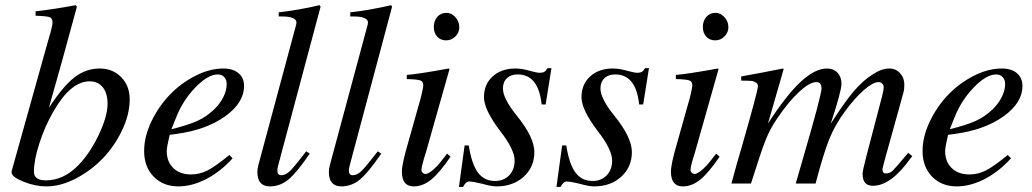

<svg xmlns="http://www.w3.org/2000/svg" viewBox="-20 -713 4008 746"><path d="M118.2 -651.9V-668.9Q194.3 -677.7 273.9 -692.9L278.8 -687Q222.7 -478.5 169.9 -293.9Q224.6 -377.9 269.3 -412.4Q314 -446.8 367.2 -446.8Q418 -446.8 450.9 -413.1Q483.9 -379.4 483.9 -327.1Q483.9 -269 454.6 -207.3Q425.3 -145.5 379.6 -97.9Q334 -50.3 274.9 -19.5Q215.8 11.2 160.2 11.2Q116.7 11.2 70.8 -7.3Q24.9 -25.9 24.9 -43V-46.9L167 -555.2L168.9 -561Q170.9 -570.3 174.8 -581.1Q184.1 -615.7 184.1 -625Q184.1 -641.6 173.6 -646Q163.1 -650.4 118.2 -651.9ZM328.1 -397Q254.9 -397 188 -280.8Q154.8 -223.6 133.3 -157.2Q111.8 -90.8 111.8 -45.9Q111.8 -12.2 158.2 -12.2Q227.1 -12.2 284.2 -70.8Q330.1 -118.2 364 -189.7Q397.9 -261.2 397.9 -310.1Q397.9 -350.6 379.4 -373.8Q360.8 -397 328.1 -397Z M871.1 -110.8 883.8 -98.1Q837.9 -46.9 782.2 -17.8Q726.6 11.2 672.9 11.2Q613.8 11.2 576.9 -26.9Q540 -64.9 540 -126Q540 -181.6 567.9 -240.2Q595.7 -298.8 638.9 -344Q682.1 -389.2 738.3 -418Q794.4 -446.8 848.1 -446.8Q885.3 -446.8 906.7 -428.7Q928.2 -410.6 928.2 -378.9Q928.2 -313.5 854.7 -261Q781.2 -208.5 667 -192.9L639.2 -189Q627.9 -141.6 627.9 -126Q627.9 -84.5 653.6 -59.8Q679.2 -35.2 722.2 -35.2Q755.4 -35.2 785.9 -50.5Q816.4 -65.9 871.1 -110.8ZM664.1 -255.9 646 -210.9Q712.4 -227.5 747.1 -243.4Q781.7 -259.3 810.1 -286.1Q834 -308.6 847.4 -335Q860.8 -361.3 860.8 -386.2Q860.8 -403.3 851.3 -413.6Q841.8 -423.8 826.2 -423.8Q788.1 -423.8 739.3 -373.5Q690.4 -323.2 664.1 -255.9Z M1169.9 -125 1183.6 -116.2Q1133.3 -42.5 1100.8 -15.6Q1068.4 11.2 1028.8 11.2Q980 11.2 980 -44.9Q980 -56.6 983.9 -71.8L1127.9 -606.9Q1131.8 -618.7 1131.8 -626Q1131.8 -636.7 1117.9 -642.8Q1104 -648.9 1079.6 -648.9H1063V-665Q1140.6 -673.8 1221.7 -692.9L1225.6 -687L1068.8 -100.1V-98.1Q1067.9 -97.2 1065.9 -89.8Q1057.6 -59.1 1057.6 -50.8Q1057.6 -32.2 1072.8 -32.2Q1089.4 -32.2 1105.7 -47.6Q1122.1 -63 1169.9 -125Z M1447.8 -125 1461.4 -116.2Q1411.1 -42.5 1378.7 -15.6Q1346.2 11.2 1306.6 11.2Q1257.8 11.2 1257.8 -44.9Q1257.8 -56.6 1261.7 -71.8L1405.8 -606.9Q1409.7 -618.7 1409.7 -626Q1409.7 -636.7 1395.8 -642.8Q1381.8 -648.9 1357.4 -648.9H1340.8V-665Q1418.5 -673.8 1499.5 -692.9L1503.4 -687L1346.7 -100.1V-98.1Q1345.7 -97.2 1343.8 -89.8Q1335.4 -59.1 1335.4 -50.8Q1335.4 -32.2 1350.6 -32.2Q1367.2 -32.2 1383.5 -47.6Q1399.9 -63 1447.8 -125Z M1717.3 -116.2 1730.5 -104Q1687 -40.5 1654.8 -14.6Q1622.6 11.2 1587.4 11.2Q1541.5 11.2 1541.5 -45.9Q1541.5 -76.2 1565.4 -157.2L1615.7 -335.9Q1624.5 -372.1 1624.5 -380.9Q1625 -396 1613.3 -400.4Q1601.6 -404.8 1560.5 -405.8V-421.9Q1602.5 -424.8 1723.6 -446.8L1726.6 -444.8L1634.3 -119.1Q1632.8 -113.3 1627.4 -97.2Q1617.7 -65.4 1617.7 -51.8Q1617.7 -45.9 1622.6 -41.5Q1627.4 -37.1 1633.3 -37.1Q1647.5 -37.1 1675.3 -64.9Q1688.5 -78.1 1717.3 -116.2ZM1714.4 -663.1Q1734.4 -663.1 1749.5 -646.2Q1764.6 -629.4 1764.6 -606.9Q1764.6 -586.9 1749.5 -571.5Q1734.4 -556.2 1713.4 -556.2Q1691.9 -556.2 1678.7 -570.6Q1665.5 -585 1665.5 -607.9Q1665.5 -632.3 1679.2 -647.7Q1692.9 -663.1 1714.4 -663.1Z M1785.2 -147.9H1801.3Q1812.5 -75.7 1836.9 -42.7Q1861.3 -9.8 1903.3 -9.8Q1937 -9.8 1958.3 -31.7Q1979.5 -53.7 1979.5 -88.9Q1979.5 -132.3 1923.3 -204.1Q1860.4 -287.1 1860.4 -335Q1860.4 -385.3 1894 -416Q1927.7 -446.8 1982.4 -446.8Q2009.3 -446.8 2041.5 -437Q2066.9 -430.2 2077.1 -430.2Q2088.9 -430.2 2095.2 -434.1Q2101.6 -438 2107.4 -448.2H2122.6L2100.1 -307.1H2084.5Q2078.1 -366.2 2054.9 -395Q2031.7 -423.8 1991.2 -423.8Q1964.8 -423.8 1949.5 -409.2Q1934.1 -394.5 1934.1 -369.1Q1934.1 -330.1 1988.3 -263.2Q2056.2 -179.2 2056.2 -122.1Q2056.2 -64 2014.9 -26.4Q1973.6 11.2 1909.2 11.2Q1889.2 11.2 1853.5 1Q1817.4 -7.8 1803.2 -7.8Q1789.6 -7.8 1779.3 13.2H1763.2Z M2164.1 -147.9H2180.2Q2191.4 -75.7 2215.8 -42.7Q2240.2 -9.8 2282.2 -9.8Q2315.9 -9.8 2337.2 -31.7Q2358.4 -53.7 2358.4 -88.9Q2358.4 -132.3 2302.2 -204.1Q2239.3 -287.1 2239.3 -335Q2239.3 -385.3 2272.9 -416Q2306.6 -446.8 2361.3 -446.8Q2388.2 -446.8 2420.4 -437Q2445.8 -430.2 2456.1 -430.2Q2467.8 -430.2 2474.1 -434.1Q2480.5 -438 2486.3 -448.2H2501.5L2479 -307.1H2463.4Q2457 -366.2 2433.8 -395Q2410.6 -423.8 2370.1 -423.8Q2343.8 -423.8 2328.4 -409.2Q2313 -394.5 2313 -369.1Q2313 -330.1 2367.2 -263.2Q2435.1 -179.2 2435.1 -122.1Q2435.1 -64 2393.8 -26.4Q2352.5 11.2 2288.1 11.2Q2268.1 11.2 2232.4 1Q2196.3 -7.8 2182.1 -7.8Q2168.5 -7.8 2158.2 13.2H2142.1Z M2762.7 -116.2 2775.9 -104Q2732.4 -40.5 2700.2 -14.6Q2668 11.2 2632.8 11.2Q2586.9 11.2 2586.9 -45.9Q2586.9 -76.2 2610.8 -157.2L2661.1 -335.9Q2669.9 -372.1 2669.9 -380.9Q2670.4 -396 2658.7 -400.4Q2647 -404.8 2606 -405.8V-421.9Q2647.9 -424.8 2769 -446.8L2772 -444.8L2679.7 -119.1Q2678.2 -113.3 2672.9 -97.2Q2663.1 -65.4 2663.1 -51.8Q2663.1 -45.9 2668 -41.5Q2672.9 -37.1 2678.7 -37.1Q2692.9 -37.1 2720.7 -64.9Q2733.9 -78.1 2762.7 -116.2ZM2759.8 -663.1Q2779.8 -663.1 2794.9 -646.2Q2810.1 -629.4 2810.1 -606.9Q2810.1 -586.9 2794.9 -571.5Q2779.8 -556.2 2758.8 -556.2Q2737.3 -556.2 2724.1 -570.6Q2710.9 -585 2710.9 -607.9Q2710.9 -632.3 2724.6 -647.7Q2738.3 -663.1 2759.8 -663.1Z M3508.8 -119.1 3524.9 -106 3518.6 -99.1Q3442.4 8.8 3371.6 8.8Q3331.5 8.8 3331.5 -37.1Q3331.5 -49.8 3345.7 -104L3406.7 -336.9Q3413.6 -363.8 3413.6 -373Q3413.6 -382.3 3407.7 -388.2Q3401.9 -394 3393.6 -394Q3372.1 -394 3336.4 -363Q3300.8 -332 3262.7 -279.8Q3224.1 -227.1 3201.9 -172.1Q3179.7 -117.2 3148.9 0H3071.8Q3094.2 -78.1 3098.6 -92.8Q3171.9 -343.8 3171.9 -369.1Q3171.9 -394 3151.9 -394Q3125.5 -394 3083.5 -354.7Q3041.5 -315.4 2998.5 -251Q2971.7 -211.9 2953.9 -166.7Q2936 -121.6 2897.9 0H2821.8Q2844.2 -83 2862.8 -145Q2924.8 -360.4 2924.8 -377.9Q2924.8 -389.2 2915.5 -393.1Q2908.2 -397.5 2901.4 -398.4Q2894.5 -399.4 2859.9 -399.9V-416Q2931.6 -428.7 3022 -446.8L3024.9 -444.8L2963.9 -232.9Q3035.2 -343.3 3090.8 -395Q3146.5 -446.8 3192.9 -446.8Q3218.8 -446.8 3234.1 -430.4Q3249.5 -414.1 3249.5 -387.2Q3249.5 -358.9 3207.5 -231.9Q3260.7 -315.4 3297.1 -358.2Q3333.5 -400.9 3370.6 -423.8Q3404.8 -446.8 3435.5 -446.8Q3460.4 -446.8 3477.1 -428.7Q3493.7 -410.6 3493.7 -383.8Q3493.7 -366.7 3490.7 -355L3419.9 -100.1Q3408.7 -59.1 3408.7 -55.2Q3408.7 -39.1 3421.9 -39.1Q3437 -39.1 3447.8 -49.1Q3458.5 -59.1 3508.8 -119.1Z M3895.5 -110.8 3908.2 -98.1Q3862.3 -46.9 3806.6 -17.8Q3751 11.2 3697.3 11.2Q3638.2 11.2 3601.3 -26.9Q3564.5 -64.9 3564.5 -126Q3564.5 -181.6 3592.3 -240.2Q3620.1 -298.8 3663.3 -344Q3706.5 -389.2 3762.7 -418Q3818.8 -446.8 3872.6 -446.8Q3909.7 -446.8 3931.2 -428.7Q3952.6 -410.6 3952.6 -378.9Q3952.6 -313.5 3879.2 -261Q3805.7 -208.5 3691.4 -192.9L3663.6 -189Q3652.3 -141.6 3652.3 -126Q3652.3 -84.5 3678 -59.8Q3703.6 -35.2 3746.6 -35.2Q3779.8 -35.2 3810.3 -50.5Q3840.8 -65.9 3895.5 -110.8ZM3688.5 -255.9 3670.4 -210.9Q3736.8 -227.5 3771.5 -243.4Q3806.2 -259.3 3834.5 -286.1Q3858.4 -308.6 3871.8 -335Q3885.3 -361.3 3885.3 -386.2Q3885.3 -403.3 3875.7 -413.6Q3866.2 -423.8 3850.6 -423.8Q3812.5 -423.8 3763.7 -373.5Q3714.8 -323.2 3688.5 -255.9Z"/></svg>

Font: Accordance
Style: Italic
Weight: 400
Italic angle: -11°
Version: Version 1.2 (build January 31, 2020) Miklal Software Solutio